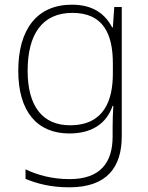

<svg xmlns="http://www.w3.org/2000/svg" viewBox="-20 -560 630 820"><path d="M287 -540C136 -540 58 -432 58 -258C58 -83 139 10 276 10C370 10 434 -30 461 -108H464C462 -74 461 -49 461 -15V23C461 134 409 205 277 205C202 205 138 187 89 163V204C138 224 196 240 276 240C437 240 500 154 500 22V-530H468L462 -443H459C429 -500 378 -540 287 -540ZM289 -505C419 -505 462 -418 462 -289V-246C462 -132 425 -25 279 -25C162 -25 98 -106 98 -258C98 -413 160 -505 289 -505Z"/></svg>

Font: Noto Sans Telugu ExtraLight
Style: Regular
Weight: 200
Designer: Jelle Bosma - Monotype Design Team
Foundry: Monotype Imaging Inc.
Version: Version 2.005